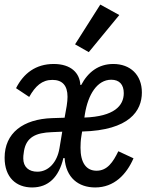

<svg xmlns="http://www.w3.org/2000/svg" viewBox="-23 -808 643 840"><path d="M117.5 12.1C188.6 12.1 234.7 -33 254.3 -116.5H259.6C265.3 -30.5 320.3 12.1 393.5 12.1C476.6 12.1 530.2 -44.7 561.1 -115.4L494.7 -146.3C471.6 -98.7 446.4 -61.1 399.5 -61.1C354 -61.1 329.2 -96.2 329.2 -161.6C329.2 -174.4 329.9 -195 333.1 -213.1L336.3 -232.6C543.7 -237.9 597.7 -323.5 597.7 -403.4C597.7 -480.8 546.9 -528.1 472.7 -528.1C408.4 -528.1 362.2 -492.9 332.4 -436.4H328.5C326 -487.9 288.4 -528.1 212 -528.1C133.9 -528.1 80.3 -487.6 47.2 -422.2L104.8 -383.9C131.7 -431.8 160.9 -458.5 206.3 -458.5C250 -458.5 272.4 -433.6 272.4 -384.6C272.4 -374.3 271.3 -360.4 268.8 -344.5L259.6 -293L204.9 -291.2C77.8 -286.9 -2.8 -225.9 -2.8 -117.9C-2.8 -31.2 48.3 12.1 117.5 12.1ZM78.8 -115.1C78.8 -120.4 78.8 -129.3 82 -147.7C92.3 -208.1 134.2 -227.3 203.5 -229.8L249.3 -231.9L237.2 -159.4C226.9 -97.3 188.6 -56.8 140.6 -56.8C103.3 -56.8 78.8 -77.1 78.8 -115.1ZM305.4 -614 365.4 -579.9 498.9 -742.2 415.8 -788ZM346.2 -293.7 348.4 -308.6C362.2 -394.5 402.3 -459.2 463.8 -459.2C499.3 -459.2 518.5 -437.9 518.5 -400.6C518.5 -345.5 476.9 -298.3 346.2 -293.7Z"/></svg>

Font: Margiela Mono Italic Medium It
Style: Regular
Weight: 500
Designer: Mike Abbink, Paul van der Laan, Pieter van Rosmalen
Foundry: Bold Monday
Version: Version 2.003 2021